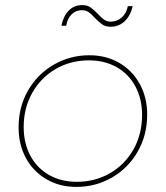

<svg xmlns="http://www.w3.org/2000/svg" viewBox="-20 -734 651 754"><path d="M414 -629Q395 -629 383 -637Q371 -645 353 -663Q340 -678 328.5 -686Q317 -694 302 -694Q278 -694 261.5 -678Q245 -662 240 -633H221Q229 -671 250 -692.5Q271 -714 303 -714Q322 -714 334 -706Q346 -698 364 -680Q377 -665 388.5 -657Q400 -649 415 -649Q439 -649 458 -665.5Q477 -682 482 -710H501Q493 -673 470 -651Q447 -629 414 -629ZM558 -284Q558 -204 521 -139Q484 -74 420 -37Q356 0 280 0Q214 0 162.5 -30Q111 -60 82 -113Q53 -166 53 -234Q53 -314 90 -378.5Q127 -443 191 -480Q255 -517 331 -517Q397 -517 448.5 -487Q500 -457 529 -404Q558 -351 558 -284ZM73 -235Q73 -172 99 -123Q125 -74 172.5 -47Q220 -20 282 -20Q353 -20 411.5 -53.5Q470 -87 504 -147Q538 -207 538 -283Q538 -345 512 -394Q486 -443 438.5 -470Q391 -497 329 -497Q258 -497 199.5 -463.5Q141 -430 107 -370Q73 -310 73 -235Z"/></svg>

Font: TypoPRO Montserrat
Style: Italic
Weight: 250
Italic angle: -11.3°
Designer: Julieta Ulanovsky
Foundry: Julieta Ulanovsky
Version: Version 6.001